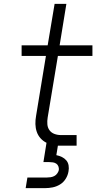

<svg xmlns="http://www.w3.org/2000/svg" viewBox="-20 -755 540 995"><path d="M113 220 122 165H222Q232 165 242 163.5Q252 162 261 157.5Q270 153 276.5 144Q283 135 285 126Q286 116 282.5 107Q279 98 271.5 93Q264 88 254.5 86.5Q245 85 235 85H205L221 -15Q203 -24 190 -38.5Q177 -53 170.5 -72Q164 -91 163.5 -112Q163 -133 167 -155L218 -465H92V-520H227L263 -735H324L289 -520H459V-465H280L227 -146Q224 -128 225.5 -110.5Q227 -93 236.5 -80Q246 -67 262 -61Q278 -55 296 -55H377V0H296Q292 0 288 0Q284 0 280 0L272 49Q287 52 300.5 58.5Q314 65 323.5 76Q333 87 335.5 102.5Q338 118 335 133Q332 153 320.5 171.5Q309 190 291 201Q273 212 253 216Q233 220 213 220Z"/></svg>

Font: Iosevka SS04 Light
Style: Italic
Weight: 300
Italic angle: -9°
Monospace: yes
Designer: Belleve Invis
Foundry: Belleve Invis
Version: Version 19.0.0; ttfautohint (v1.8.4)